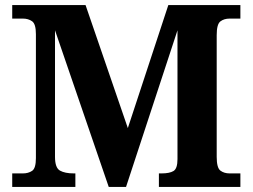

<svg xmlns="http://www.w3.org/2000/svg" viewBox="-20 -734 992 754"><path d="M28 0V-53H70Q91 -53 106 -63Q121 -73 121 -113V-600Q121 -640 106 -650.5Q91 -661 70 -661H28V-714H316L482 -231L641 -714H924V-661H882Q860 -661 845.5 -650Q831 -639 831 -596V-118Q831 -75 845.5 -64Q860 -53 882 -53H924V0H604V-53H614Q646 -53 661.5 -62.5Q677 -72 677 -109V-615L475 0H407L196 -615V-118Q196 -75 215.5 -64Q235 -53 270 -53H276V0Z"/></svg>

Font: Noto Serif Tibetan
Style: Bold
Weight: 700
Designer: Monotype Design Team
Foundry: Monotype Imaging Inc.
Version: Version 2.103; ttfautohint (v1.8.4.7-5d5b)